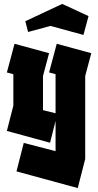

<svg xmlns="http://www.w3.org/2000/svg" viewBox="-20 -723 500 978"><path d="M235 4 15 -56 48 -185V-345L15 -354L54 -500L230 -452L199 -336V-162L263 -146V-345L230 -354L269 -500L445 -452L414 -336V87L376 235L64 150L101 5L263 47V-107ZM123 -560 109 -615 297 -703 431 -641 405 -545 237 -591Z"/></svg>

Font: Blaka
Style: Regular
Weight: 400
Designer: Mohamed Gaber
Foundry: Kief Type Foundry
Version: Version 1.003; ttfautohint (v1.8.4.7-5d5b)